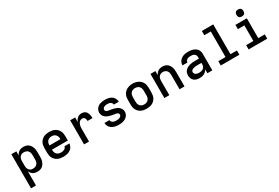

<svg xmlns="http://www.w3.org/2000/svg" viewBox="94 -2058 5211 3586"><g transform="rotate(-30 2700.0 -265.0)"><path d="M83 215V-520H190V-431Q200 -453 215.5 -472Q231 -491 251 -504Q271 -517 295 -522.5Q319 -528 343 -528Q370 -528 396.5 -521.5Q423 -515 445 -500Q467 -485 483 -462.5Q499 -440 508.5 -415Q518 -390 521.5 -363.5Q525 -337 525 -310V-210Q525 -183 521.5 -156.5Q518 -130 508.5 -105Q499 -80 483 -57.5Q467 -35 445 -20Q423 -5 396.5 1.5Q370 8 343 8Q319 8 295 2.5Q271 -3 251 -16Q231 -29 215.5 -48Q200 -67 190 -89V215ZM301 -84Q317 -84 333 -87.5Q349 -91 363.5 -99Q378 -107 389 -119.5Q400 -132 406.5 -146.5Q413 -161 415.5 -177.5Q418 -194 418 -210V-310Q418 -326 415.5 -342.5Q413 -359 406.5 -373.5Q400 -388 389 -400.5Q378 -413 363.5 -421Q349 -429 333 -432.5Q317 -436 301 -436Q285 -436 269 -432.5Q253 -429 239.5 -420.5Q226 -412 216 -399.5Q206 -387 200 -372Q194 -357 192 -341.5Q190 -326 190 -310V-210Q190 -194 192 -178.5Q194 -163 200 -148Q206 -133 216 -120.5Q226 -108 239.5 -99.5Q253 -91 269 -87.5Q285 -84 301 -84Z M903 8Q873 8 843 3Q813 -2 786 -14.5Q759 -27 737 -47.5Q715 -68 700.5 -94.5Q686 -121 680.5 -150.5Q675 -180 675 -210V-310Q675 -340 680.5 -369.5Q686 -399 700 -425Q714 -451 736 -472Q758 -493 784.5 -505.5Q811 -518 840.5 -523Q870 -528 900 -528Q930 -528 959.5 -523Q989 -518 1015.5 -505.5Q1042 -493 1064 -472Q1086 -451 1100 -425Q1114 -399 1119.5 -369.5Q1125 -340 1125 -310V-214H782V-210Q782 -193 784.5 -177Q787 -161 794 -146Q801 -131 812.5 -118.5Q824 -106 838.5 -98Q853 -90 869.5 -87Q886 -84 903 -84Q921 -84 939 -87Q957 -90 973.5 -97.5Q990 -105 1002 -119.5Q1014 -134 1016 -153H1123Q1121 -127 1111.5 -103.5Q1102 -80 1086 -60.5Q1070 -41 1048 -27.5Q1026 -14 1002 -6Q978 2 953 5Q928 8 903 8ZM1018 -306V-310Q1018 -326 1015.5 -342.5Q1013 -359 1006 -374Q999 -389 988 -401Q977 -413 963 -421Q949 -429 932.5 -432.5Q916 -436 900 -436Q884 -436 867.5 -432.5Q851 -429 837 -421Q823 -413 812 -401Q801 -389 794 -374Q787 -359 784.5 -342.5Q782 -326 782 -310V-306Z M1351 0V-520H1458V-420Q1466 -442 1479 -462.5Q1492 -483 1510 -498Q1528 -513 1551 -520.5Q1574 -528 1598 -528Q1619 -528 1640 -522.5Q1661 -517 1678 -503.5Q1695 -490 1706 -471Q1717 -452 1723 -431.5Q1729 -411 1731 -390Q1733 -369 1733 -347H1626Q1626 -363 1623.5 -378Q1621 -393 1614 -406.5Q1607 -420 1593 -428Q1579 -436 1564 -436Q1546 -436 1528.5 -429.5Q1511 -423 1498.5 -410Q1486 -397 1478 -380.5Q1470 -364 1465.5 -346.5Q1461 -329 1459.5 -311.5Q1458 -294 1458 -276V0Z M2098 8Q2073 8 2047.5 5Q2022 2 1998 -6Q1974 -14 1952 -28Q1930 -42 1914 -61.5Q1898 -81 1889.5 -105.5Q1881 -130 1881 -156H1988Q1988 -137 1999.5 -122Q2011 -107 2027 -98.5Q2043 -90 2061.5 -87Q2080 -84 2098 -84Q2110 -84 2122 -85Q2134 -86 2145.5 -88.5Q2157 -91 2168.5 -95.5Q2180 -100 2189 -107.5Q2198 -115 2204 -126Q2210 -137 2210 -149Q2210 -164 2199.5 -176Q2189 -188 2175 -193.5Q2161 -199 2145.5 -200.5Q2130 -202 2115 -204.5Q2100 -207 2085 -210Q2070 -213 2055 -216.5Q2040 -220 2025 -224Q2010 -228 1996 -234Q1982 -240 1968.5 -247.5Q1955 -255 1943 -264.5Q1931 -274 1921.5 -286Q1912 -298 1905 -311.5Q1898 -325 1894.5 -340Q1891 -355 1891 -371Q1891 -395 1899.5 -418.5Q1908 -442 1923.5 -461.5Q1939 -481 1960 -494Q1981 -507 2004.5 -514.5Q2028 -522 2052.5 -525Q2077 -528 2102 -528Q2126 -528 2151 -525Q2176 -522 2199.5 -514Q2223 -506 2244 -492Q2265 -478 2280 -458.5Q2295 -439 2303 -415Q2311 -391 2311 -366H2204Q2204 -384 2194 -398.5Q2184 -413 2168.5 -421.5Q2153 -430 2136 -433Q2119 -436 2102 -436Q2085 -436 2068 -433.5Q2051 -431 2035.5 -423.5Q2020 -416 2009 -402.5Q1998 -389 1998 -372Q1998 -360 2004 -349.5Q2010 -339 2020 -332.5Q2030 -326 2041.5 -323.5Q2053 -321 2064 -320L2066 -319Q2093 -315 2120.5 -310Q2148 -305 2175 -298Q2202 -291 2227.5 -279Q2253 -267 2273 -248Q2293 -229 2305 -203.5Q2317 -178 2317 -150Q2317 -125 2308 -100.5Q2299 -76 2282.5 -57Q2266 -38 2244 -25Q2222 -12 2198 -4.5Q2174 3 2149 5.5Q2124 8 2098 8Z M2700 8Q2670 8 2640.5 3Q2611 -2 2584.5 -14.5Q2558 -27 2536 -48Q2514 -69 2500 -95Q2486 -121 2480.5 -150.5Q2475 -180 2475 -210V-310Q2475 -340 2480.5 -369.5Q2486 -399 2500 -425Q2514 -451 2536 -472Q2558 -493 2585 -505.5Q2612 -518 2641 -524.5Q2670 -531 2700 -531Q2730 -531 2759 -524.5Q2788 -518 2815 -505.5Q2842 -493 2864 -472Q2886 -451 2900 -425Q2914 -399 2919.5 -369.5Q2925 -340 2925 -310V-210Q2925 -180 2919.5 -150.5Q2914 -121 2900 -95Q2886 -69 2864 -48Q2842 -27 2815.5 -14.5Q2789 -2 2759.5 3Q2730 8 2700 8ZM2700 -84Q2716 -84 2732.5 -87.5Q2749 -91 2763 -99Q2777 -107 2788 -119Q2799 -131 2806 -146Q2813 -161 2815.5 -177.5Q2818 -194 2818 -210V-310Q2818 -326 2815.5 -342.5Q2813 -359 2806 -374Q2799 -389 2788 -401.5Q2777 -414 2762.5 -421.5Q2748 -429 2731.5 -432.5Q2715 -436 2698 -436Q2682 -436 2666 -432.5Q2650 -429 2636 -421Q2622 -413 2611 -400.5Q2600 -388 2593.5 -373Q2587 -358 2584.5 -342Q2582 -326 2582 -310V-210Q2582 -194 2584.5 -177.5Q2587 -161 2594 -146Q2601 -131 2612 -119Q2623 -107 2637 -99Q2651 -91 2667.5 -87.5Q2684 -84 2700 -84Z M3083 0V-520H3190V-431Q3200 -453 3215 -472Q3230 -491 3250.5 -504Q3271 -517 3295 -522.5Q3319 -528 3343 -528Q3369 -528 3395 -521Q3421 -514 3442 -498.5Q3463 -483 3478 -461Q3493 -439 3502 -414Q3511 -389 3514 -362.5Q3517 -336 3517 -310V0H3410V-310Q3410 -334 3404.5 -357.5Q3399 -381 3384 -399.5Q3369 -418 3346.5 -427Q3324 -436 3300 -436Q3276 -436 3253.5 -427Q3231 -418 3216 -399.5Q3201 -381 3195.5 -357.5Q3190 -334 3190 -310V0Z M3843 8Q3811 8 3779.5 0Q3748 -8 3723.5 -28.5Q3699 -49 3687 -79.5Q3675 -110 3675 -142Q3675 -171 3684 -198.5Q3693 -226 3712 -246.5Q3731 -267 3756.5 -280.5Q3782 -294 3809.5 -302Q3837 -310 3865 -312.5Q3893 -315 3922 -315H4010V-355Q4010 -374 4000 -391.5Q3990 -409 3973.5 -419Q3957 -429 3937.5 -432.5Q3918 -436 3899 -436Q3880 -436 3861 -432.5Q3842 -429 3825.5 -420Q3809 -411 3798.5 -394.5Q3788 -378 3788 -359Q3788 -359 3788 -359Q3788 -359 3788 -359Q3788 -359 3788 -359Q3788 -359 3788 -359H3681Q3681 -359 3681 -359.5Q3681 -360 3681 -360Q3681 -386 3689.5 -411Q3698 -436 3713.5 -456Q3729 -476 3751 -490.5Q3773 -505 3797 -513.5Q3821 -522 3847 -525Q3873 -528 3899 -528Q3925 -528 3951 -525Q3977 -522 4002 -513.5Q4027 -505 4049.5 -490Q4072 -475 4087.5 -454Q4103 -433 4110 -407Q4117 -381 4117 -355V0H4010V-84Q3999 -61 3981 -43Q3963 -25 3940.5 -13.5Q3918 -2 3893 3Q3868 8 3843 8ZM3885 -84Q3908 -84 3931 -89.5Q3954 -95 3972.5 -108.5Q3991 -122 4000.5 -144Q4010 -166 4010 -189V-223H3922Q3907 -223 3892.5 -222Q3878 -221 3864 -218.5Q3850 -216 3836 -212Q3822 -208 3810 -200.5Q3798 -193 3790 -180.5Q3782 -168 3782 -153Q3782 -136 3792 -121Q3802 -106 3817.5 -98Q3833 -90 3850 -87Q3867 -84 3885 -84Z M4299 0V-92H4455V-643H4315V-735H4561V-92H4701V0Z M4899 0V-92H5055V-428H4915V-520H5161V-92H5301V0ZM5100 -595Q5085 -595 5070 -599.5Q5055 -604 5044.5 -614.5Q5034 -625 5029.5 -640Q5025 -655 5025 -670Q5025 -685 5029.5 -700Q5034 -715 5044.5 -725.5Q5055 -736 5070 -740.5Q5085 -745 5100 -745Q5115 -745 5130 -740.5Q5145 -736 5155.5 -725.5Q5166 -715 5170.5 -700Q5175 -685 5175 -670Q5175 -655 5170.5 -640Q5166 -625 5155.5 -614.5Q5145 -604 5130 -599.5Q5115 -595 5100 -595Z"/></g></svg>

Font: Iosevka Custom SmBdEx
Style: Regular
Weight: 600
Width: 7
Monospace: yes
Designer: Belleve Invis
Foundry: Belleve Invis
Version: Version 11.2.4; ttfautohint (v1.8.4)